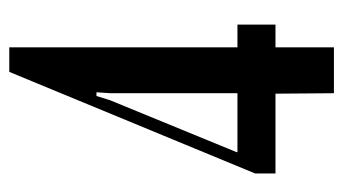

<svg xmlns="http://www.w3.org/2000/svg" viewBox="-183 -557 740 414"><g transform="rotate(-90 187.0 -350.0)"><path d="M20 -126V-170L239 -700H292V-208H341V-126H292V0H193L192 -126ZM195 -512H187L178 -483L66 -210V-208H193V-482Z"/></g></svg>

Font: Moniqa Extra Bold Narrow Heading
Style: Regular
Weight: 800
Width: 4
Designer: Rajesh Rajput
Foundry: Rajesh Rajput
Version: Version 1.000;December 15, 2022;FontCreator 14.0.0.2794 32-b